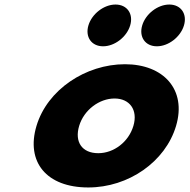

<svg xmlns="http://www.w3.org/2000/svg" viewBox="-20 -811 835 846"><path d="M489 -791C438 -791 384.8 -750 369.6 -699C354.4 -648 383.2 -607 434.2 -607C485.2 -607 538.4 -648 553.6 -699C568.8 -750 540 -791 489 -791ZM726 -791C675 -791 621.8 -750 606.6 -699C591.4 -648 620.2 -607 671.2 -607C722.2 -607 775.4 -648 790.6 -699C805.8 -750 777 -791 726 -791ZM140.7 -256C188.4 -416 357.7 -528 530.7 -528C700.7 -528 803.4 -416 755.7 -256C708.7 -98 546 15 369 15C184 15 93.7 -98 140.7 -256ZM328.7 -256C307.9 -186 341 -136 413 -136C482 -136 546.9 -186 567.7 -256C588.9 -327 550.8 -377 484.8 -377C417.8 -377 349.9 -327 328.7 -256Z"/></svg>

Font: Hussar
Style: BdOblThree
Weight: 700
Foundry: Cannot Into Space Fonts
Version: Version 2.00